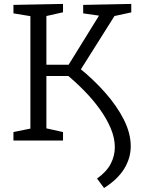

<svg xmlns="http://www.w3.org/2000/svg" viewBox="-20 -718 724 981"><path d="M382.7 -372.7Q457.7 -312.3 517.7 -244.3Q577.7 -176.3 612.8 -106.7Q648 -37 648 29.3Q648 89 615.2 143.3Q582.3 197.7 511.7 242.7L475.7 194.3Q524.3 160 545.5 119.3Q566.7 78.7 566.7 34.3Q566.7 -13 545.7 -62.7Q524.7 -112.3 489 -161.7Q453.3 -211 407.8 -257Q362.3 -303 313.3 -343L344.3 -329.7H202.3L217 -344.3V-45.7L204.3 -65L302 -43.3V0H48.7V-43.3L146.7 -63.3L135.3 -45.7V-651L146.3 -633.7L48.7 -649.7V-693L302 -698V-655.3L204.7 -633.3L217 -652.7V-372.7L202.3 -387.3H346L322 -373.3L493 -649.7L500.7 -636L405 -649.7V-693L650.7 -698V-654.7L552 -633.3L573 -649L385 -350.7Z"/></svg>

Font: Bitter Thin
Style: Regular
Weight: 100
Designer: Sol Matas, and Bitter project Authors
Foundry: Sol Matas
Version: Version 2.002